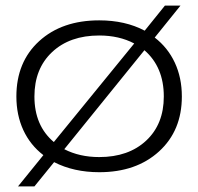

<svg xmlns="http://www.w3.org/2000/svg" viewBox="-20 -601 703 681"><path d="M332 9.8Q241.7 9.8 171.9 -25.9L102.1 60.1H43.9L133.8 -50.8Q87.4 -86.4 62.7 -139.6Q38.1 -192.9 38.1 -258.8Q38.1 -381.3 118.9 -455.1Q199.7 -528.8 332 -528.8Q424.3 -528.8 493.2 -492.2L564.9 -581.1H620.1L528.8 -467.8Q575.2 -432.1 600.1 -378.7Q625 -325.2 625 -258.8Q625 -137.7 544.2 -64Q463.4 9.8 332 9.8ZM102.1 -258.8Q102.1 -155.3 170.9 -97.2L456.1 -446.8Q402.3 -475.1 332 -475.1Q227.5 -475.1 164.8 -416.3Q102.1 -357.4 102.1 -258.8ZM208 -71.8Q262.2 -43.9 332 -43.9Q436 -43.9 498.5 -102.3Q561 -160.6 561 -258.8Q561 -363.3 492.2 -422.9Z"/></svg>

Font: Lumene Sans Expanded Light
Style: Regular
Weight: 300
Width: 7
Designer: Deni Anggara
Version: Version 1.003;Glyphs 3.1.2 (3151)